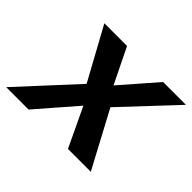

<svg xmlns="http://www.w3.org/2000/svg" viewBox="-148 -707 885 885"><g transform="rotate(45 295.0 -264.0)"><path d="M375.5 0 284.7 -191.4 118.7 0H-27.3L224.1 -272.9L84.5 -528.3H232.4L316.9 -355.5L467.3 -528.3H616.2L377.9 -274.4L524.4 0Z"/></g></svg>

Font: Cousine
Style: Bold Italic
Weight: 700
Italic angle: -12°
Monospace: yes
Designer: Steve Matteson
Foundry: Ascender Corporation
Version: Version 1.20